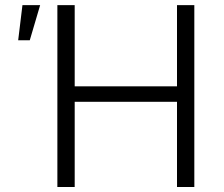

<svg xmlns="http://www.w3.org/2000/svg" viewBox="-20 -748 894 768"><path d="M209.5 0V-727.5H278.8V-402.8H688V-727.5H757.3V0H688V-340.8H278.8V0ZM52.7 -586.9 69.8 -727.5H140.6L99.1 -586.9Z"/></svg>

Font: Inter Light
Style: Regular
Weight: 300
Designer: Rasmus Andersson
Foundry: rsms
Version: Version 4.000;git-a52131595